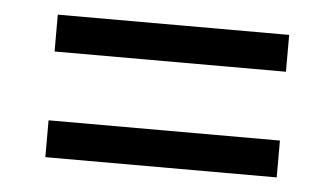

<svg xmlns="http://www.w3.org/2000/svg" viewBox="-32 -518 614 353"><g transform="rotate(5 275.0 -341.5)"><path d="M62 -405V-473H489V-405ZM62 -210V-278H489V-210Z"/></g></svg>

Font: Montagu Slab
Style: Bold
Weight: 700
Designer: Florian Karsten
Foundry: Florian Karsten
Version: Version 1.000